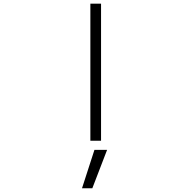

<svg xmlns="http://www.w3.org/2000/svg" viewBox="-20 -771 1040 1053"><path d="M567.4 50.8 486.3 261.7H429.7L498 50.8ZM475.6 1V-751H534.2V1Z"/></svg>

Font: GenEi Gothic M Light
Style: Regular
Weight: 300
Designer: o_tamon (Modified); [Source Han Sans]
Ryoko NISHIZUKA  (kana & ideographs); Paul D. Hunt (Latin, Greek & Cyrillic); Wenl
Version: Version 1.1a;Original Version 1.004